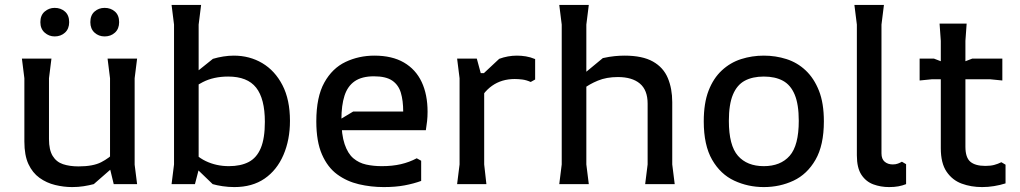

<svg xmlns="http://www.w3.org/2000/svg" viewBox="-20 -748 4144 780"><path d="M273 12Q239 12 204 3.5Q169 -5 140.5 -25.5Q112 -46 95.5 -81.5Q79 -117 79 -173V-430L69 -510H189L179 -430V-183Q179 -139 194 -114.5Q209 -90 236 -81Q263 -72 299 -72Q358 -72 391 -89Q424 -106 448 -131V-76L361 0Q342 5 320 8.5Q298 12 273 12ZM442 0 427 -62V-430L417 -510H537L527 -430V-79L537 0ZM405 -600Q381 -600 364 -615.5Q347 -631 347 -658Q347 -686 364 -701Q381 -716 405 -716Q430 -716 447 -701Q464 -686 464 -658Q464 -631 447 -615.5Q430 -600 405 -600ZM202 -600Q179 -600 161.5 -615.5Q144 -631 144 -658Q144 -686 161.5 -701Q179 -716 202 -716Q227 -716 244 -701Q261 -686 261 -658Q261 -631 244 -615.5Q227 -600 202 -600Z M932 12Q908 12 884.5 8.5Q861 5 844 0L738 -102V-161Q773 -114 816 -93.5Q859 -73 910 -73Q958 -73 990.5 -90Q1023 -107 1039.5 -146.5Q1056 -186 1056 -253Q1056 -347 1020.5 -392Q985 -437 907 -437Q848 -437 804 -414.5Q760 -392 734 -364V-420L845 -509Q865 -515 887 -518.5Q909 -522 930 -522Q994 -522 1045.5 -491.5Q1097 -461 1127.5 -402Q1158 -343 1158 -257Q1158 -180 1131.5 -118.5Q1105 -57 1055 -22.5Q1005 12 932 12ZM677 0 687 -80V-648L677 -728H797L787 -648V-58L772 0Z M1265 -255Q1265 -354 1297.5 -412.5Q1330 -471 1384 -496.5Q1438 -522 1501 -522Q1573 -522 1621 -494Q1669 -466 1693 -415Q1717 -364 1717 -294Q1717 -273 1715 -255.5Q1713 -238 1710 -219H1325V-241L1415 -295H1618Q1618 -339 1608.5 -371Q1599 -403 1573.5 -420.5Q1548 -438 1499 -438Q1450 -438 1421 -418Q1392 -398 1379.5 -359Q1367 -320 1367 -263Q1367 -201 1380 -162.5Q1393 -124 1415.5 -105Q1438 -86 1467.5 -79.5Q1497 -73 1531 -73Q1574 -73 1608.5 -81Q1643 -89 1673 -105L1691 -95V-13Q1661 -2 1624 5Q1587 12 1539 12Q1487 12 1438 0.5Q1389 -11 1350 -39.5Q1311 -68 1288 -120.5Q1265 -173 1265 -255Z M1837 0 1847 -80V-430L1837 -510H1917L1933 -451H1947V-80L1956 0ZM1916 -317V-423L2008 -509Q2043 -522 2080 -522Q2098 -522 2116.5 -519Q2135 -516 2154 -508V-425L2136 -415Q2118 -423 2101.5 -425Q2085 -427 2071 -427Q2018 -427 1979 -399.5Q1940 -372 1916 -317Z M2601 0 2611 -80V-327Q2611 -382 2579.5 -408.5Q2548 -435 2490 -435Q2444 -435 2409 -420.5Q2374 -406 2350.5 -387.5Q2327 -369 2314 -355V-417L2429 -512Q2456 -518 2477.5 -520Q2499 -522 2517 -522Q2590 -522 2632.5 -498Q2675 -474 2693 -431Q2711 -388 2711 -333V-80L2721 0ZM2252 0 2262 -80V-648L2252 -728H2372L2362 -648V-80L2372 0Z M3083 12Q3019 12 2963 -14Q2907 -40 2873 -99Q2839 -158 2839 -255Q2839 -329 2858.5 -379.5Q2878 -430 2912.5 -462Q2947 -494 2991 -508Q3035 -522 3083 -522Q3131 -522 3175 -508Q3219 -494 3253 -462Q3287 -430 3307 -379.5Q3327 -329 3327 -255Q3327 -158 3293 -99Q3259 -40 3203.5 -14Q3148 12 3083 12ZM3083 -73Q3151 -73 3188 -115Q3225 -157 3225 -257Q3225 -324 3208.5 -363.5Q3192 -403 3160.5 -420Q3129 -437 3083 -437Q3037 -437 3005.5 -420Q2974 -403 2957.5 -363.5Q2941 -324 2941 -257Q2941 -157 2978 -115Q3015 -73 3083 -73Z M3661 -81V0Q3646 6 3629.5 9Q3613 12 3592 12Q3558 12 3528 1Q3498 -10 3479.5 -38Q3461 -66 3461 -117V-648L3451 -728H3571L3561 -648V-125Q3561 -102 3574 -91Q3587 -80 3607 -80Q3619 -80 3628 -83.5Q3637 -87 3644 -91Z M3802 -146V-582L3797 -652H3907L3902 -582V-152Q3902 -108 3922 -91Q3942 -74 3983 -74Q4004 -74 4019 -78Q4034 -82 4048 -89L4065 -79V-3Q4043 4 4018.5 8Q3994 12 3970 12Q3925 12 3887 -2Q3849 -16 3825.5 -50.5Q3802 -85 3802 -146ZM3716 -421V-510H3774L3852 -480L3930 -510H4052V-421L4002 -426H3766Z"/></svg>

Font: AR One Sans Medium
Style: Regular
Weight: 500
Designer: Niteesh Yadav
Foundry: Niteesh Yadav
Version: Version 1.001;gftools[0.9.33]